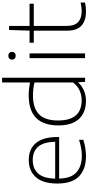

<svg xmlns="http://www.w3.org/2000/svg" viewBox="486 -1334 857 1870"><g transform="rotate(-90 915.0 -399.5)"><path d="M329 9Q202.5 9 132.2 -58.5Q62 -126 62 -270Q62 -409 123.5 -478.8Q185 -548.5 291.5 -548.5Q398 -548.5 456.5 -478.5Q515 -408.5 515 -269.5V-252.5H110Q113 -136 171.2 -83.8Q229.5 -31.5 333 -31.5Q369.5 -31.5 408 -38.5Q446.5 -45.5 488 -58.5V-17Q404.5 9 329 9ZM291 -509.5Q206.5 -509.5 159.5 -457Q112.5 -404.5 110 -291H469Q466 -403.5 421 -456.5Q376 -509.5 291 -509.5Z M866 9Q797 9 743.2 -19Q689.5 -47 658.8 -106.2Q628 -165.5 628 -259Q628 -549 920 -549Q954.5 -549 987.2 -545.2Q1020 -541.5 1046.5 -536.5V-808H1092.5V0H1052.5L1049 -65H1044.5Q1013 -30.5 967 -10.8Q921 9 866 9ZM872 -33Q920 -33 965.8 -52.2Q1011.5 -71.5 1046.5 -118V-492Q990 -507.5 919 -507.5Q796.5 -507.5 736.2 -448.2Q676 -389 676 -264Q676 -180 700.2 -129.2Q724.5 -78.5 768.5 -55.8Q812.5 -33 872 -33Z M1283.5 0V-540.5H1329.5V0ZM1306.5 -675.5Q1289.5 -675.5 1279.2 -685Q1269 -694.5 1269 -711Q1269 -727.5 1279.2 -737.5Q1289.5 -747.5 1306.5 -747.5Q1323.5 -747.5 1333.8 -737.5Q1344 -727.5 1344 -711Q1344 -694.5 1333.8 -685Q1323.5 -675.5 1306.5 -675.5Z M1736 9Q1648.5 9 1599.8 -35.2Q1551 -79.5 1551 -173.5V-499.5H1433V-540.5H1551L1557.5 -740H1597V-540.5H1813V-499.5H1597V-182Q1597 -101.5 1634.8 -67.2Q1672.5 -33 1742 -33Q1777 -33 1824.5 -43.5V-1Q1799 5 1779 7Q1759 9 1736 9Z"/></g></svg>

Font: Encode Sans Expanded Expanded ExtraLight
Style: Regular
Weight: 200
Width: 7
Designer: Multiple Designers
Foundry: Impallari Type
Version: Version 3.000; ttfautohint (v1.8.3) -l 8 -r 50 -G 200 -x 14 